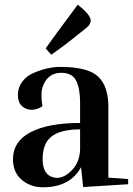

<svg xmlns="http://www.w3.org/2000/svg" viewBox="-20 -783 564 815"><path d="M320 -234Q204 -234 174 -173Q161 -147 161 -108Q161 -41 207 -30Q214 -28 222 -28Q254 -28 286 -61.5Q318 -95 320 -148ZM160 -332Q138 -317 114 -317Q90 -317 73 -333Q56 -349 56 -380.5Q56 -412 75 -437Q94 -462 124 -474Q183 -499 236 -499Q354 -499 397 -457.5Q440 -416 440 -330V-29L524 -23V-1L333 11L324 -73Q277 12 162 12Q110 12 72.5 -19.5Q35 -51 35 -108Q36 -184 111 -222.5Q186 -261 320 -261V-347Q320 -408 303 -441Q286 -474 240 -474Q194 -474 171 -436Q156 -411 156 -383Q156 -355 160 -332ZM365 -696Q365 -680 348 -666Q258 -592 198 -551Q182 -567 174 -578Q204 -621 310 -763Q365 -720 365 -696Z"/></svg>

Font: Rufina
Style: Bold
Weight: 700
Designer: Martin Sommaruga
Foundry: Martin Sommaruga
Version: Version 1.001